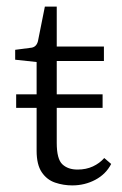

<svg xmlns="http://www.w3.org/2000/svg" viewBox="-20 -554 371 582"><path d="M29 -268H291V-227H29ZM91 -366 26 -373V-403L72 -409Q90 -410 95 -429L116 -534H152V-413H295V-369H152V-121Q152 -72 169 -56Q186 -40 215 -40Q241 -40 261.5 -49.5Q282 -59 296 -75L317 -57Q301 -26 269 -9Q237 8 199 8Q172 8 147 -0.5Q122 -9 106.5 -32Q91 -55 91 -97Z"/></svg>

Font: Yrsa Light
Style: Regular
Weight: 300
Designer: Anna Giedrys (Yrsa+Rasa design), David Brezina (Yrsa art-direction, Rasa art-direction, design)
Foundry: Rosetta Type Foundry
Version: Version 2.004